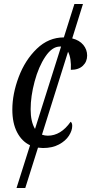

<svg xmlns="http://www.w3.org/2000/svg" viewBox="-20 -734 458 965"><path d="M336 -383Q339 -442 322 -474L191 -57Q206 -52 220 -52Q286 -52 335 -122Q343 -117 343 -101Q343 -78 326.5 -52Q310 -26 276.5 -8Q243 10 196 10Q187 10 171 8L107 211H63L131 -4Q90 -23 66 -69Q42 -115 42 -183Q42 -262 74 -347Q106 -432 165 -489Q224 -546 301 -546L354 -714H397L343 -541Q379 -532 398.5 -508.5Q418 -485 418 -455Q418 -424 396.5 -403.5Q375 -383 336 -383ZM156 -86 287 -500H281Q242 -500 208 -449.5Q174 -399 154 -324.5Q134 -250 134 -185Q134 -122 156 -86Z"/></svg>

Font: Noto Serif Cond
Style: Italic
Weight: 400
Width: 3
Italic angle: -12°
Designer: Monotype Design Team
Foundry: Monotype Imaging Inc.
Version: Version 1.001